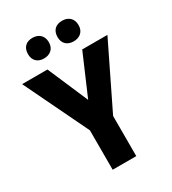

<svg xmlns="http://www.w3.org/2000/svg" viewBox="-219 -1036 1026 1148"><g transform="rotate(-30 294.5 -461.5)"><path d="M120 -851C120 -805 150 -781 191 -781C232 -781 264 -805 264 -851C264 -899 232 -923 191 -923C150 -923 120 -900 120 -851ZM324 -851C324 -805 354 -781 396 -781C437 -781 469 -805 469 -851C469 -899 437 -923 396 -923C354 -923 324 -900 324 -851ZM295 -435 175 -714H0L213 -272V0H376V-277L589 -714H415Z"/></g></svg>

Font: Noto Sans Arabic UI SmCn XBd
Style: Regular
Weight: 800
Width: 4
Designer: Monotype Design Team, Nadine Chahine and Nizar Qandah
Foundry: Monotype Imaging Inc.
Version: Version 2.010